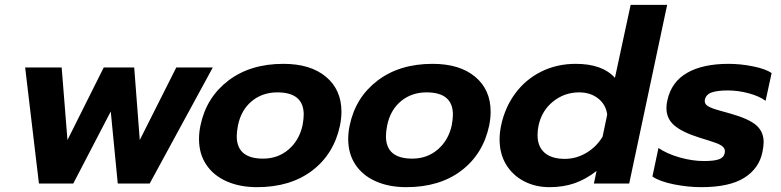

<svg xmlns="http://www.w3.org/2000/svg" viewBox="-20 -759 3229 794"><path d="M84 -480H235L259 -180L409 -480H535L558 -180L709 -480H860L599 0H467L438 -298L283 0H141Z M803 -184Q803 -212 809 -240Q833 -356 924 -425.5Q1015 -495 1152 -495Q1264 -495 1328 -441.5Q1392 -388 1392 -297Q1392 -270 1386 -240Q1361 -122 1271 -53.5Q1181 15 1043 15Q972 15 917.5 -9Q863 -33 833 -78Q803 -123 803 -184ZM1231 -240Q1236 -267 1236 -285Q1236 -377 1127 -377Q1065 -377 1021 -340.5Q977 -304 964 -240Q959 -213 959 -196Q959 -103 1068 -103Q1129 -103 1173 -140.5Q1217 -178 1231 -240Z M1420 -184Q1420 -212 1426 -240Q1450 -356 1541 -425.5Q1632 -495 1769 -495Q1881 -495 1945 -441.5Q2009 -388 2009 -297Q2009 -270 2003 -240Q1978 -122 1888 -53.5Q1798 15 1660 15Q1589 15 1534.5 -9Q1480 -33 1450 -78Q1420 -123 1420 -184ZM1848 -240Q1853 -267 1853 -285Q1853 -377 1744 -377Q1682 -377 1638 -340.5Q1594 -304 1581 -240Q1576 -213 1576 -196Q1576 -103 1685 -103Q1746 -103 1790 -140.5Q1834 -178 1848 -240Z M2046 -183Q2046 -209 2052 -239Q2068 -315 2111 -373Q2154 -431 2218.5 -463Q2283 -495 2361 -495Q2471 -495 2523 -437L2588 -739H2739L2582 0H2436L2447 -52Q2402 -17 2355.5 -1Q2309 15 2252 15Q2194 15 2147 -9.5Q2100 -34 2073 -78.5Q2046 -123 2046 -183ZM2472 -194 2491 -285Q2486 -326 2454 -351.5Q2422 -377 2375 -377Q2314 -377 2267 -339Q2220 -301 2207 -239Q2203 -220 2203 -200Q2203 -153 2232 -127.5Q2261 -102 2316 -102Q2363 -102 2405 -127Q2447 -152 2472 -194Z M2678 -29 2703 -147Q2738 -123 2790.5 -108Q2843 -93 2891 -93Q2932 -93 2952.5 -100Q2973 -107 2977 -126Q2980 -141 2971 -150.5Q2962 -160 2941.5 -167.5Q2921 -175 2872 -190Q2802 -212 2769 -240Q2736 -268 2736 -312Q2736 -329 2740 -345Q2757 -421 2822 -458Q2887 -495 2993 -495Q3043 -495 3094.5 -484.5Q3146 -474 3171 -457L3146 -342Q3121 -361 3077 -373Q3033 -385 2989 -385Q2948 -385 2924 -377Q2900 -369 2895 -347Q2892 -332 2903.5 -323Q2915 -314 2943 -305.5Q2971 -297 3005 -288Q3078 -267 3108 -240.5Q3138 -214 3138 -171Q3138 -155 3133 -130Q3119 -62 3057.5 -23.5Q2996 15 2880 15Q2826 15 2767.5 3.5Q2709 -8 2678 -29Z"/></svg>

Font: Prompt SemiBold
Style: Italic
Weight: 600
Italic angle: -12°
Designer: Katatrad Team
Foundry: CadsonDemak
Version: Version 1.001